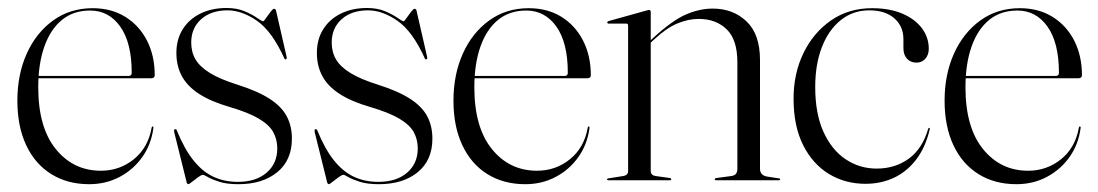

<svg xmlns="http://www.w3.org/2000/svg" viewBox="-20 -462 2814 492"><path d="M376.5 -269Q376.5 -265.5 374.2 -263.5Q372 -261.5 368 -261.5H61V-267.5H310Q317.5 -267.5 317.5 -275.5Q317.5 -352.5 288.2 -393.8Q259 -435 211 -435Q168 -435 138.5 -410.8Q109 -386.5 93.5 -342.2Q78 -298 78 -238.5Q78 -135.5 123 -80Q168 -24.5 238.5 -24.5Q286.5 -24.5 323 -54Q359.5 -83.5 368.5 -134.5Q369 -136.5 369.5 -137.2Q370 -138 370.5 -138Q372 -138 372.8 -137Q373.5 -136 373 -133.5Q367.5 -92 344.8 -59.8Q322 -27.5 286.8 -8.8Q251.5 10 208.5 10Q153 10 111.5 -15.8Q70 -41.5 47.2 -89.8Q24.5 -138 24.5 -204Q24.5 -271 48.5 -324.5Q72.5 -378 116 -409.5Q159.5 -441 217.5 -441Q265.5 -441 301.2 -418.8Q337 -396.5 356.8 -357.8Q376.5 -319 376.5 -269Z M563 -435.5Q521 -435.5 495.5 -412.8Q470 -390 470 -353Q470 -328.5 481.2 -309.5Q492.5 -290.5 518.2 -274.8Q544 -259 588.5 -245Q640.5 -228.5 671 -208.8Q701.5 -189 714.8 -164Q728 -139 728 -106.5Q728 -51.5 690.5 -20.8Q653 10 591 10Q561.5 10 542.5 4Q523.5 -2 513.2 -8Q503 -14 500 -14Q496 -14 487.8 -8Q479.5 -2 472 4Q464.5 10 463 10Q462 10 460.8 9.2Q459.5 8.5 458.5 6L426.5 -123Q426 -126.5 426 -128.2Q426 -130 427.5 -130.5Q429 -131.5 430.8 -130.8Q432.5 -130 433 -128Q452.5 -80 475.8 -51Q499 -22 527 -9Q555 4 589.5 4Q636 4 663.2 -19.5Q690.5 -43 690.5 -81.5Q690.5 -105 680 -123.8Q669.5 -142.5 642.8 -158.2Q616 -174 568 -188Q520 -202 490 -221.5Q460 -241 446 -267Q432 -293 432 -326.5Q432 -361 448.2 -387Q464.5 -413 493.5 -427.2Q522.5 -441.5 560.5 -441.5Q587.5 -441.5 607.2 -433Q627 -424.5 639 -416Q651 -407.5 654.5 -407.5Q656 -407.5 661.5 -415.5Q667 -423.5 673.2 -431.5Q679.5 -439.5 682 -439.5Q683.5 -439.5 685.2 -438.5Q687 -437.5 687.5 -434L714 -318.5Q715 -314.5 714.8 -312.8Q714.5 -311 712.5 -310Q711.5 -309.5 710.5 -310Q709.5 -310.5 709 -311.5Q677.5 -381.5 638.8 -408.5Q600 -435.5 563 -435.5Z M923 -435.5Q881 -435.5 855.5 -412.8Q830 -390 830 -353Q830 -328.5 841.2 -309.5Q852.5 -290.5 878.2 -274.8Q904 -259 948.5 -245Q1000.5 -228.5 1031 -208.8Q1061.5 -189 1074.8 -164Q1088 -139 1088 -106.5Q1088 -51.5 1050.5 -20.8Q1013 10 951 10Q921.5 10 902.5 4Q883.5 -2 873.2 -8Q863 -14 860 -14Q856 -14 847.8 -8Q839.5 -2 832 4Q824.5 10 823 10Q822 10 820.8 9.2Q819.5 8.5 818.5 6L786.5 -123Q786 -126.5 786 -128.2Q786 -130 787.5 -130.5Q789 -131.5 790.8 -130.8Q792.5 -130 793 -128Q812.5 -80 835.8 -51Q859 -22 887 -9Q915 4 949.5 4Q996 4 1023.2 -19.5Q1050.5 -43 1050.5 -81.5Q1050.5 -105 1040 -123.8Q1029.5 -142.5 1002.8 -158.2Q976 -174 928 -188Q880 -202 850 -221.5Q820 -241 806 -267Q792 -293 792 -326.5Q792 -361 808.2 -387Q824.5 -413 853.5 -427.2Q882.5 -441.5 920.5 -441.5Q947.5 -441.5 967.2 -433Q987 -424.5 999 -416Q1011 -407.5 1014.5 -407.5Q1016 -407.5 1021.5 -415.5Q1027 -423.5 1033.2 -431.5Q1039.5 -439.5 1042 -439.5Q1043.5 -439.5 1045.2 -438.5Q1047 -437.5 1047.5 -434L1074 -318.5Q1075 -314.5 1074.8 -312.8Q1074.5 -311 1072.5 -310Q1071.5 -309.5 1070.5 -310Q1069.5 -310.5 1069 -311.5Q1037.5 -381.5 998.8 -408.5Q960 -435.5 923 -435.5Z M1494 -269Q1494 -265.5 1491.8 -263.5Q1489.5 -261.5 1485.5 -261.5H1178.5V-267.5H1427.5Q1435 -267.5 1435 -275.5Q1435 -352.5 1405.8 -393.8Q1376.5 -435 1328.5 -435Q1285.5 -435 1256 -410.8Q1226.5 -386.5 1211 -342.2Q1195.5 -298 1195.5 -238.5Q1195.5 -135.5 1240.5 -80Q1285.5 -24.5 1356 -24.5Q1404 -24.5 1440.5 -54Q1477 -83.5 1486 -134.5Q1486.5 -136.5 1487 -137.2Q1487.5 -138 1488 -138Q1489.5 -138 1490.2 -137Q1491 -136 1490.5 -133.5Q1485 -92 1462.2 -59.8Q1439.5 -27.5 1404.2 -8.8Q1369 10 1326 10Q1270.5 10 1229 -15.8Q1187.5 -41.5 1164.8 -89.8Q1142 -138 1142 -204Q1142 -271 1166 -324.5Q1190 -378 1233.5 -409.5Q1277 -441 1335 -441Q1383 -441 1418.8 -418.8Q1454.5 -396.5 1474.2 -357.8Q1494 -319 1494 -269Z M1647.5 -431.5V-23.5Q1647.5 -18.5 1650.5 -15.2Q1653.5 -12 1659.5 -11L1695.5 -6Q1700 -5.5 1700 -2.5Q1700 0 1696.5 0H1538.5Q1537.5 0 1536.5 -0.8Q1535.5 -1.5 1535.5 -2.5Q1535.5 -3.5 1536.5 -4Q1537.5 -4.5 1539.5 -5L1577.5 -11Q1583.5 -12 1586.5 -15.2Q1589.5 -18.5 1589.5 -23V-396.5Q1589.5 -399 1588.5 -400.2Q1587.5 -401.5 1584.5 -401.5H1539Q1538 -401.5 1537 -402.5Q1536 -403.5 1536 -404.5Q1536 -406 1537 -406.5Q1538 -407 1539.5 -408L1636.5 -435Q1640 -436 1641.2 -436.2Q1642.5 -436.5 1643.5 -436.5Q1645.5 -436.5 1646.5 -435Q1647.5 -433.5 1647.5 -431.5ZM1641 -347 1638 -350.5 1654 -365Q1702.5 -409.5 1737.5 -424.8Q1772.5 -440 1806.5 -440Q1858.5 -440 1893 -407.2Q1927.5 -374.5 1927.5 -308V-29Q1927.5 -21 1932.2 -16Q1937 -11 1946 -9.5L1975.5 -5Q1977.5 -5 1978.2 -4.2Q1979 -3.5 1979 -2.5Q1979 -1.5 1978.2 -0.8Q1977.5 0 1975.5 0H1816Q1811.5 0 1811.5 -2.5Q1811.5 -5.5 1817 -6L1854.5 -11Q1863.5 -12.5 1866.5 -17.5Q1869.5 -22.5 1869.5 -29V-302.5Q1869.5 -360.5 1842 -387Q1814.5 -413.5 1770.5 -413.5Q1743.5 -413.5 1715.5 -401.8Q1687.5 -390 1657 -361.5Z M2360 -337Q2360 -321.5 2351.2 -311.5Q2342.5 -301.5 2328.5 -301.5Q2313.5 -301.5 2304.2 -311.5Q2295 -321.5 2295 -339V-362Q2295 -394.5 2271.8 -415Q2248.5 -435.5 2207.5 -435.5Q2165.5 -435.5 2134.2 -410.2Q2103 -385 2086 -341Q2069 -297 2069 -239Q2069 -171 2090 -124.5Q2111 -78 2146.8 -54Q2182.5 -30 2226.5 -30Q2273.5 -30 2308.5 -55.2Q2343.5 -80.5 2358.5 -132Q2359 -133 2359.8 -133.8Q2360.5 -134.5 2361 -134.5Q2362.5 -134 2362.8 -133.2Q2363 -132.5 2362.5 -131Q2352 -85.5 2328.5 -54.2Q2305 -23 2271.8 -7Q2238.5 9 2197.5 9Q2146 9 2104.2 -16.2Q2062.5 -41.5 2038 -90.2Q2013.5 -139 2013.5 -209.5Q2013.5 -273.5 2038.8 -325.8Q2064 -378 2109.2 -409.5Q2154.5 -441 2214.5 -441Q2260 -441 2292.5 -427Q2325 -413 2342.5 -389.5Q2360 -366 2360 -337Z M2752.5 -269Q2752.5 -265.5 2750.2 -263.5Q2748 -261.5 2744 -261.5H2437V-267.5H2686Q2693.5 -267.5 2693.5 -275.5Q2693.5 -352.5 2664.2 -393.8Q2635 -435 2587 -435Q2544 -435 2514.5 -410.8Q2485 -386.5 2469.5 -342.2Q2454 -298 2454 -238.5Q2454 -135.5 2499 -80Q2544 -24.5 2614.5 -24.5Q2662.5 -24.5 2699 -54Q2735.5 -83.5 2744.5 -134.5Q2745 -136.5 2745.5 -137.2Q2746 -138 2746.5 -138Q2748 -138 2748.8 -137Q2749.5 -136 2749 -133.5Q2743.5 -92 2720.8 -59.8Q2698 -27.5 2662.8 -8.8Q2627.5 10 2584.5 10Q2529 10 2487.5 -15.8Q2446 -41.5 2423.2 -89.8Q2400.5 -138 2400.5 -204Q2400.5 -271 2424.5 -324.5Q2448.5 -378 2492 -409.5Q2535.5 -441 2593.5 -441Q2641.5 -441 2677.2 -418.8Q2713 -396.5 2732.8 -357.8Q2752.5 -319 2752.5 -269Z"/></svg>

Font: Fraunces 120pt Light
Style: Regular
Weight: 300
Version: Version 1.000;[b76b70a41]